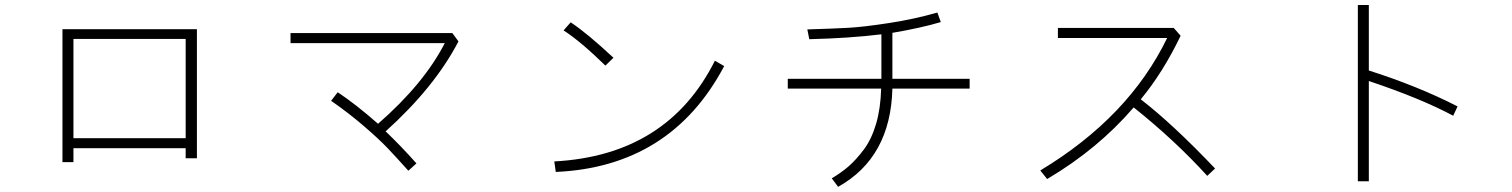

<svg xmlns="http://www.w3.org/2000/svg" viewBox="-20 -723 6040 767"><path d="M229.5 -75.2V-606.4H766.6V-90.8H721.7V-130.9H273.4V-75.2ZM273.4 -170.9H721.7V-567.4H273.4Z M1302.7 -320.3 1329.1 -354.5Q1401.4 -306.6 1490.2 -228.5Q1673.8 -388.7 1756.8 -550.8H1140.6V-590.8H1787.1L1811.5 -557.6Q1715.8 -374 1520.5 -198.2Q1579.1 -142.6 1643.6 -70.3L1611.3 -41Q1559.6 -98.6 1525.9 -133.8Q1492.2 -168.9 1432.6 -220.2Q1373 -271.5 1302.7 -320.3Z M2231.4 -601.6 2259.8 -633.8Q2326.2 -589.8 2430.7 -492.2L2398.4 -460.9Q2300.8 -556.6 2231.4 -601.6ZM2194.3 -78.1Q2646.5 -102.5 2835.9 -480.5L2873 -459Q2660.2 -56.6 2200.2 -36.1Z M3127 -369.1V-408.2H3501V-585.9Q3374 -570.3 3212.9 -566.4L3205.1 -605.5Q3303.7 -608.4 3366.7 -611.8Q3429.7 -615.2 3531.2 -630.9Q3632.8 -646.5 3724.6 -672.9L3738.3 -634.8Q3659.2 -611.3 3544.9 -591.8V-408.2H3853.5V-369.1H3544.9Q3538.1 -93.8 3328.1 23.4L3302.7 -10.7Q3340.8 -33.2 3370.1 -58.6Q3399.4 -84 3430.7 -125.5Q3461.9 -167 3480 -229Q3498 -291 3500 -369.1Z M4135.7 -42Q4489.3 -254.9 4642.6 -571.3H4206.1V-611.3H4668.9L4696.3 -580.1Q4626 -433.6 4537.1 -326.2Q4665 -227.5 4834 -49.8L4802.7 -20.5Q4672.9 -163.1 4508.8 -293.9Q4365.2 -127 4163.1 -7.8Z M5404.3 1V-703.1H5448.2V-441.4Q5644.5 -378.9 5802.7 -297.9L5785.2 -260.7Q5655.3 -330.1 5448.2 -399.4V1Z"/></svg>

Font: Gothic A1 ExtraLight
Style: Regular
Weight: 275
Designer: HanYang I&C Co.,Ltd.
Foundry: HanYang I&C Co.,Ltd.
Version: Version 2.50